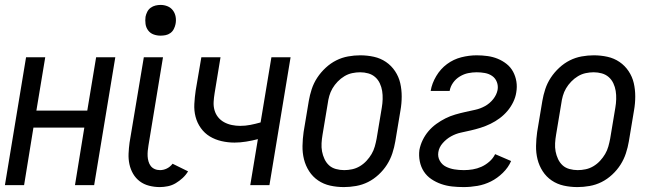

<svg xmlns="http://www.w3.org/2000/svg" viewBox="-20 -753 2653 781"><path d="M0 0 86 -520H164L128 -303H335L371 -520H449L363 0H285L323 -234H116L78 0Z M630 8Q608 8 586.5 2.5Q565 -3 548.5 -15.5Q532 -28 521.5 -46Q511 -64 506.5 -85Q502 -106 503 -128.5Q504 -151 507 -173L565 -520H643L584 -162Q582 -151 581 -139.5Q580 -128 580.5 -117.5Q581 -107 584 -96.5Q587 -86 593 -78Q599 -70 609 -65.5Q619 -61 631 -61Q645 -61 658.5 -67.5Q672 -74 682 -87L745 -56Q736 -41 723 -29Q710 -17 695 -8Q680 1 663 4.5Q646 8 630 8ZM633 -608Q618 -608 604.5 -613Q591 -618 582.5 -629.5Q574 -641 572 -655.5Q570 -670 572 -685Q574 -695 579 -705Q584 -715 593 -721.5Q602 -728 612.5 -730.5Q623 -733 633 -733Q648 -733 661.5 -727.5Q675 -722 683.5 -710.5Q692 -699 694.5 -684.5Q697 -670 694 -655Q692 -645 687 -635Q682 -625 673 -618.5Q664 -612 653.5 -610Q643 -608 633 -608Z M998 0 1029 -187Q1006 -181 981.5 -177Q957 -173 934 -173Q907 -173 881 -179Q855 -185 833.5 -198Q812 -211 797 -232Q782 -253 775.5 -278Q769 -303 770.5 -330.5Q772 -358 776 -385L799 -520H877L853 -374Q850 -356 849 -338.5Q848 -321 852.5 -305Q857 -289 867 -276.5Q877 -264 891.5 -256Q906 -248 923 -244.5Q940 -241 957 -241Q978 -241 998.5 -245Q1019 -249 1040 -255L1084 -520H1162L1076 0Z M1379 8Q1350 8 1323 2Q1296 -4 1274 -19Q1252 -34 1237.5 -56.5Q1223 -79 1216.5 -105Q1210 -131 1210.5 -159.5Q1211 -188 1215 -216L1236 -342Q1240 -366 1248 -390.5Q1256 -415 1270.5 -437Q1285 -459 1305 -477.5Q1325 -496 1348 -507.5Q1371 -519 1396 -523.5Q1421 -528 1445 -528Q1474 -528 1501 -522Q1528 -516 1550 -501Q1572 -486 1587 -463.5Q1602 -441 1608 -415Q1614 -389 1614 -360.5Q1614 -332 1609 -304L1588 -178Q1584 -154 1576 -129.5Q1568 -105 1554 -83Q1540 -61 1520 -42.5Q1500 -24 1477 -12.5Q1454 -1 1428.5 3.5Q1403 8 1379 8ZM1380 -61Q1396 -61 1412.5 -64.5Q1429 -68 1444 -77Q1459 -86 1471 -99Q1483 -112 1491.5 -126.5Q1500 -141 1504.5 -157Q1509 -173 1512 -189L1533 -315Q1536 -332 1536.5 -349.5Q1537 -367 1534.5 -383Q1532 -399 1525 -414Q1518 -429 1506 -439.5Q1494 -450 1478 -454.5Q1462 -459 1445 -459Q1429 -459 1412.5 -455.5Q1396 -452 1381 -443Q1366 -434 1353.5 -421Q1341 -408 1332.5 -393.5Q1324 -379 1319.5 -363Q1315 -347 1313 -331L1292 -205Q1289 -188 1288 -170.5Q1287 -153 1290 -137Q1293 -121 1300 -106Q1307 -91 1318.5 -80.5Q1330 -70 1346.5 -65.5Q1363 -61 1380 -61Z M1866 8Q1842 8 1819 5.5Q1796 3 1774.5 -4.5Q1753 -12 1734.5 -24.5Q1716 -37 1704 -55.5Q1692 -74 1687.5 -97Q1683 -120 1686 -143Q1690 -164 1699.5 -183.5Q1709 -203 1723 -219.5Q1737 -236 1755 -249Q1773 -262 1792 -271.5Q1811 -281 1831.5 -287Q1852 -293 1872.5 -297.5Q1893 -302 1913.5 -306.5Q1934 -311 1953 -321.5Q1972 -332 1986 -349.5Q2000 -367 2004 -387Q2007 -404 2001 -419.5Q1995 -435 1982 -444Q1969 -453 1952.5 -456Q1936 -459 1919 -459Q1902 -459 1884.5 -455.5Q1867 -452 1850.5 -442Q1834 -432 1823 -416.5Q1812 -401 1809 -383H1732V-384Q1737 -414 1754.5 -443.5Q1772 -473 1798.5 -492.5Q1825 -512 1856.5 -520Q1888 -528 1919 -528Q1941 -528 1963 -525Q1985 -522 2004.5 -514Q2024 -506 2040.5 -493Q2057 -480 2067 -461.5Q2077 -443 2080.5 -421.5Q2084 -400 2080 -377Q2077 -357 2067.5 -337.5Q2058 -318 2044 -301.5Q2030 -285 2012.5 -272Q1995 -259 1975.5 -249.5Q1956 -240 1935.5 -233.5Q1915 -227 1895 -222.5Q1875 -218 1854.5 -213.5Q1834 -209 1815 -198.5Q1796 -188 1781 -171Q1766 -154 1763 -134Q1760 -115 1769 -99Q1778 -83 1794 -75Q1810 -67 1828.5 -64Q1847 -61 1867 -61Q1885 -61 1903 -64Q1921 -67 1938 -74.5Q1955 -82 1970.5 -95.5Q1986 -109 1994 -126L2059 -98Q2048 -72 2025.5 -50Q2003 -28 1977 -15Q1951 -2 1922.5 3Q1894 8 1866 8Z M2329 8Q2300 8 2273 2Q2246 -4 2224 -19Q2202 -34 2187.5 -56.5Q2173 -79 2166.5 -105Q2160 -131 2160.5 -159.5Q2161 -188 2165 -216L2186 -342Q2190 -366 2198 -390.5Q2206 -415 2220.5 -437Q2235 -459 2255 -477.5Q2275 -496 2298 -507.5Q2321 -519 2346 -523.5Q2371 -528 2395 -528Q2424 -528 2451 -522Q2478 -516 2500 -501Q2522 -486 2537 -463.5Q2552 -441 2558 -415Q2564 -389 2564 -360.5Q2564 -332 2559 -304L2538 -178Q2534 -154 2526 -129.5Q2518 -105 2504 -83Q2490 -61 2470 -42.5Q2450 -24 2427 -12.5Q2404 -1 2378.5 3.5Q2353 8 2329 8ZM2330 -61Q2346 -61 2362.5 -64.5Q2379 -68 2394 -77Q2409 -86 2421 -99Q2433 -112 2441.5 -126.5Q2450 -141 2454.5 -157Q2459 -173 2462 -189L2483 -315Q2486 -332 2486.5 -349.5Q2487 -367 2484.5 -383Q2482 -399 2475 -414Q2468 -429 2456 -439.5Q2444 -450 2428 -454.5Q2412 -459 2395 -459Q2379 -459 2362.5 -455.5Q2346 -452 2331 -443Q2316 -434 2303.5 -421Q2291 -408 2282.5 -393.5Q2274 -379 2269.5 -363Q2265 -347 2263 -331L2242 -205Q2239 -188 2238 -170.5Q2237 -153 2240 -137Q2243 -121 2250 -106Q2257 -91 2268.5 -80.5Q2280 -70 2296.5 -65.5Q2313 -61 2330 -61Z"/></svg>

Font: Iosevka QP
Style: Italic
Weight: 400
Italic angle: -9°
Designer: Belleve Invis
Foundry: Belleve Invis
Version: Version 20.0.0; ttfautohint (v1.8.4)